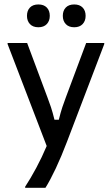

<svg xmlns="http://www.w3.org/2000/svg" viewBox="-20 -698 515 884"><path d="M189.2 166.7H95.8V161.7Q120 125 146.7 75.4Q173.3 25.8 195 -25.8L15 -495V-500H105L198.3 -250Q206.7 -228.3 214.6 -204.6Q222.5 -180.8 230.8 -146.7H250.8Q259.2 -180.8 267.1 -204.6Q275 -228.3 283.3 -250L376.7 -500H460V-495L288.3 -45Q263.3 20.8 237.1 76.7Q210.8 132.5 189.2 166.7ZM156.7 -572.5Q131.7 -572.5 117.9 -587.1Q104.2 -601.7 104.2 -625Q104.2 -649.2 117.9 -663.3Q131.7 -677.5 156.7 -677.5Q181.7 -677.5 195.4 -663.3Q209.2 -649.2 209.2 -625Q209.2 -601.7 195.4 -587.1Q181.7 -572.5 156.7 -572.5ZM321.7 -572.5Q296.7 -572.5 282.9 -587.1Q269.2 -601.7 269.2 -625Q269.2 -649.2 282.9 -663.3Q296.7 -677.5 321.7 -677.5Q346.7 -677.5 360.4 -663.3Q374.2 -649.2 374.2 -625Q374.2 -601.7 360.4 -587.1Q346.7 -572.5 321.7 -572.5Z"/></svg>

Font: Familjen Grotesk Variable
Style: Regular
Weight: 400
Designer: Anders Wikstroem, Jonas Baeckman, Matilda Gysing, Kristian Moeller
Foundry: Familjen STHLM AB
Version: Version 2.000